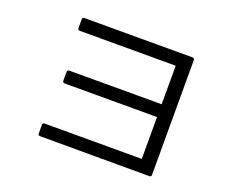

<svg xmlns="http://www.w3.org/2000/svg" viewBox="-111 -877 1223 1030"><g transform="rotate(20 500.0 -362.0)"><path d="M190 -36C190 -28 194 -24 202 -24L825 -23C833 -23 837 -27 837 -35V-689C837 -697 833 -701 825 -701H209C201 -701 197 -697 197 -689V-640C197 -632 201 -628 209 -628H756V-408H229C221 -408 217 -404 217 -396V-347C217 -340 221 -335 229 -335H756V-96H202C194 -96 190 -92 190 -84Z"/></g></svg>

Font: LINE Seed JP App_OTF Regular
Style: Regular
Weight: 400
Designer: LY Corporation & Fontrix & Fontworks
Version: Version 1.002